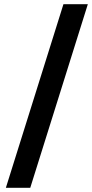

<svg xmlns="http://www.w3.org/2000/svg" viewBox="-20 -810 440 917"><path d="M399.5 -790 124.5 87H8L283 -790Z"/></svg>

Font: Hepta Slab ExtraLight SemiBold
Style: Regular
Weight: 600
Version: Version 1.102